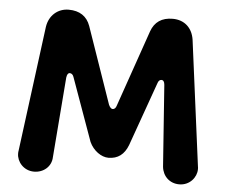

<svg xmlns="http://www.w3.org/2000/svg" viewBox="-49 -713 931 785"><g transform="rotate(5 416.0 -320.0)"><path d="M118 16C157 16 189 -11 190 -50L216 -379C218 -392 222 -398 229 -398C236 -398 242 -393 245 -384L338 -125C354 -90 387 -67 416 -67C455 -67 481 -87 496 -126L589 -387C592 -398 598 -403 605 -403C612 -403 617 -397 618 -384L642 -50C646 -11 675 16 714 16C757 16 785 -19 785 -52C785 -56 785 -60 784 -64L717 -578C710 -625 678 -656 629 -656C584 -656 555 -636 541 -597L432 -283C429 -272 423 -267 416 -267C411 -267 405 -272 400 -283L291 -597C277 -636 247 -656 202 -656C157 -656 122 -625 115 -578L48 -64C47 -60 47 -56 47 -52C47 -19 75 16 118 16Z"/></g></svg>

Font: Dongle
Style: Bold
Weight: 700
Designer: Yanghee Ryu
Foundry: Yanghee Ryu
Version: Version 2.000